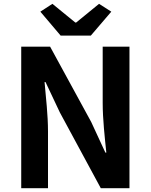

<svg xmlns="http://www.w3.org/2000/svg" viewBox="-20 -984 789 1004"><path d="M91 0H231V-297C231 -382 220 -475 213 -555H218L293 -396L507 0H657V-740H517V-445C517 -361 528 -263 536 -186H531L457 -346L242 -740H91ZM297 -798H455L562 -923L498 -964L378 -866H374L254 -964L191 -923Z"/></svg>

Font: Genne Gothic Bold
Style: Regular
Weight: 700
Designer: Ryoko NISHIZUKA (kana & ideographs); Paul D. Hunt (Latin, Greek & Cyrillic); Wenlong ZHANG (bopomofo); Sandoll Communica
Foundry: Adobe Systems Incorporated
Version: Version 1.004;PS 1.004;hotconv 16.6.51;makeotf.lib2.5.65220